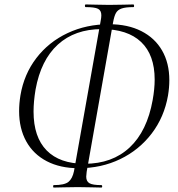

<svg xmlns="http://www.w3.org/2000/svg" viewBox="-20 -745 799 864"><path d="M222 88Q270 88 288 73.5Q306 59 313 25L433 -651Q436 -666 436 -676Q436 -698 421 -705.5Q406 -713 366 -713Q362 -713 362 -719Q362 -725 366 -725Q396 -725 412 -724L471 -723L538 -724Q553 -725 580 -725Q583 -725 583.5 -719Q584 -713 580 -713Q546 -713 528 -707Q510 -701 502 -687Q494 -673 489 -645L370 28Q368 44 368 50Q368 71 382.5 79.5Q397 88 436 88Q440 88 440 93.5Q440 99 436 99Q408 99 392 98L330 97L266 98Q250 99 222 99Q219 99 219 93.5Q219 88 222 88ZM66 -245Q66 -279 72 -316Q88 -411 143.5 -483.5Q199 -556 284 -596Q369 -636 471 -636Q555 -636 616 -605Q677 -574 709.5 -517.5Q742 -461 742 -384Q742 -351 736 -315Q719 -218 662.5 -144Q606 -70 521 -29Q436 12 334 12Q251 12 190.5 -19.5Q130 -51 98 -109Q66 -167 66 -245ZM667 -295Q676 -345 676 -387Q676 -498 615 -556Q554 -614 438 -614Q317 -614 240.5 -544.5Q164 -475 140 -342Q131 -288 131 -243Q131 -128 190 -68Q249 -8 361 -8Q485 -8 563.5 -81.5Q642 -155 667 -295Z"/></svg>

Font: Cormorant Infant
Style: Italic
Weight: 400
Italic angle: -10°
Designer: Christian Thalmann (Catharsis Fonts)
Foundry: Catharsis Fonts
Version: Version 4.000